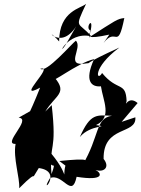

<svg xmlns="http://www.w3.org/2000/svg" viewBox="-20 -980 744 1010"><path d="M620 -339 704 -438C652 -482 634 -406 646 -448C642 -553 598 -497 517 -596C489 -546 463 -622 608 -730C411 -640 458 -648 438 -647C314 -625 418 -728 379 -766C359 -752 223 -593 192 -618C272 -641 55 -445 191 -519C129 -362 102 -330 147 -400L78 -361C150 -355 -11 -220 62 -223C48 -150 85 -44 81 10C203 -113 124 0 184 -96C318 -78 181 59 243 -43C310 -72 358 69 383 -50C532 -26 516 -70 482 -86C529 -71 559 -102 525 -144C522 -323 700 -269 692 -363ZM324 -109C304 -23 354 -56 231 -194C239 -45 285 -162 251 -64C237 -234 281 -172 252 -427L218 -393C271 -480 337 -489 268 -571C235 -527 387 -650 475 -669C421 -551 463 -521 511 -526C522 -450 572 -362 485 -322C566 -310 456 -327 400 -259C456 -387 490 -374 569 -371C480 -358 505 -263 413 -110C443 -138 460 -150 292 -133ZM331 -754C272 -658 329 -819 460 -789C391 -870 369 -823 433 -960C408 -936 291 -924 291 -762C199 -866 290 -699 381 -842ZM525 -754C592 -842 598 -708 634 -885C597 -881 590 -874 448 -783C488 -923 416 -828 460 -818C438 -788 435 -772 555 -798Z"/></svg>

Font: Asimov Silicon
Style: Regular
Weight: 400
Designer: Google
Version: Version 2.000980; 2014